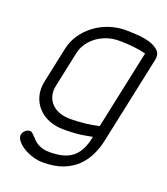

<svg xmlns="http://www.w3.org/2000/svg" viewBox="-136 -649 806 928"><g transform="rotate(20 267.5 -185.0)"><path d="M477 -480Q445 -488 410.5 -491.5Q376 -495 348 -495H336Q307 -495 279 -486Q251 -477 227.5 -460.5Q204 -444 187 -420Q170 -396 164 -367L126 -188Q119 -157 126 -133Q133 -109 149.5 -92.5Q166 -76 190 -67.5Q214 -59 243 -59H253Q282 -59 319.5 -63Q357 -67 391 -75ZM438 -19Q430 20 413 56.5Q396 93 367.5 121.5Q339 150 296 167Q253 184 192 184Q164 184 136.5 175Q109 166 88 152.5Q67 139 55.5 123Q44 107 47 92Q50 80 60.5 71Q71 62 84 62Q90 62 95.5 67Q101 72 109 80Q116 88 124 96Q132 104 143 110.5Q154 117 169 121.5Q184 126 204 126Q243 126 271 119Q299 112 319 97Q339 82 352 59.5Q365 37 373 7L378 -15Q324 -4 291.5 -2Q259 0 238 0H231Q191 0 157 -13.5Q123 -27 100 -52Q77 -77 67.5 -111.5Q58 -146 67 -188L105 -367Q114 -410 138 -444.5Q162 -479 195.5 -503.5Q229 -528 269 -541Q309 -554 349 -554Q374 -554 408.5 -552Q443 -550 473 -541.5Q503 -533 521.5 -515.5Q540 -498 533 -466Z"/></g></svg>

Font: VDS
Style: Thin Italic
Weight: 100
Width: 0
Designer: artmaker
Foundry: artmaker
Version: Version 1.000 2012 initial release